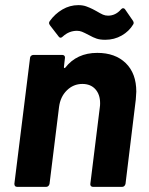

<svg xmlns="http://www.w3.org/2000/svg" viewBox="-20 -728 582 748"><path d="M511 -371Q511 -362 509 -340L469 -12Q468 -7 464.5 -3.5Q461 0 456 0H342Q337 0 334 -3.5Q331 -7 332 -12L369 -311Q370 -316 370 -326Q370 -360 351.5 -380.5Q333 -401 301 -401Q266 -401 240.5 -376Q215 -351 210 -311L173 -12Q172 -7 168.5 -3.5Q165 0 160 0H47Q36 0 36 -12L97 -502Q97 -507 101 -510.5Q105 -514 110 -514H223Q228 -514 231 -510.5Q234 -507 233 -502L229 -467Q229 -464 230.5 -463Q232 -462 234 -464Q279 -522 359 -522Q429 -522 470 -482Q511 -442 511 -371ZM327 -591Q308 -601 299 -604.5Q290 -608 280 -608Q249 -608 225 -586Q220 -581 216 -581Q212 -581 209 -585L175 -629Q171 -635 171 -638Q171 -642 174 -646Q194 -674 223 -691Q252 -708 285 -708Q303 -708 316.5 -703Q330 -698 341 -692.5Q352 -687 355 -685Q372 -675 381 -671Q390 -667 401 -667Q430 -667 451 -691Q455 -696 460 -696Q464 -696 467 -692L498 -647Q503 -639 499 -633Q483 -606 454 -589.5Q425 -573 390 -573Q370 -573 356.5 -577.5Q343 -582 327 -591Z"/></svg>

Font: Barlow
Style: Bold Italic
Weight: 700
Italic angle: -7°
Designer: Jeremy Tribby
Foundry: Tribby Type
Version: Version 1.422